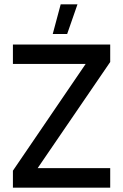

<svg xmlns="http://www.w3.org/2000/svg" viewBox="-20 -872 572 892"><path d="M40 -79 378 -575H40V-665H492V-584L155 -91H492V0H40ZM292 -714H225L262 -852H340Z"/></svg>

Font: Sulphur Point
Style: Bold
Weight: 700
Designer: Noponies / Dale Sattler
Foundry: Noponies
Version: Version 1.000; ttfautohint (v1.8)